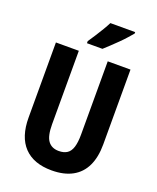

<svg xmlns="http://www.w3.org/2000/svg" viewBox="-169 -1032 936 1142"><g transform="rotate(20 299.0 -461.5)"><path d="M535 -240Q535 -160 508.5 -104Q482 -48 429 -19Q376 10 298 10Q184 10 123.5 -53.5Q63 -117 63 -239V-714H208V-249Q208 -175 231 -144Q254 -113 299 -113Q331 -113 351.5 -126.5Q372 -140 381.5 -170.5Q391 -201 391 -250V-714H535ZM485 -924Q473 -910 455.5 -890Q438 -870 416.5 -849Q395 -828 374 -808Q353 -788 336 -773H238V-786Q255 -811 271 -836Q287 -861 302 -886Q317 -911 328 -933H485Z"/></g></svg>

Font: Noto Sans Display Condensed
Style: Bold
Weight: 700
Width: 3
Designer: Monotype Design Team
Foundry: Monotype Imaging Inc.
Version: Version 2.003